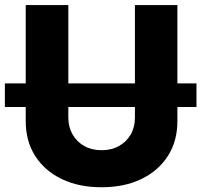

<svg xmlns="http://www.w3.org/2000/svg" viewBox="-27 -748 815 777"><path d="M768.1 -410.6V-314.9H-7.3V-410.6ZM383.8 9.8Q292 9.8 222.9 -23.4Q153.8 -56.6 115.5 -116.7Q77.1 -176.8 77.1 -257.8V-727.5H249.5V-272Q249.5 -233.9 266.6 -204.1Q283.7 -174.3 313.7 -157.2Q343.8 -140.1 383.8 -140.1Q424.3 -140.1 454.6 -157.2Q484.9 -174.3 502 -203.9Q519 -233.4 519 -272V-727.5H690.9V-257.8Q690.9 -176.8 652.3 -116.7Q613.8 -56.6 544.9 -23.4Q476.1 9.8 383.8 9.8Z"/></svg>

Font: Inter 18pt ExtraBold
Style: Regular
Weight: 800
Designer: Rasmus Andersson
Foundry: rsms
Version: Version 4.001;git-66647c0bb